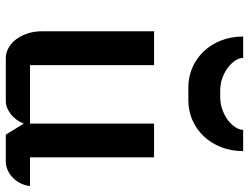

<svg xmlns="http://www.w3.org/2000/svg" viewBox="-118 -740 858 662"><g transform="rotate(90 311.0 -409.0)"><path d="M87.9 -511.2H204.6V-83.5H406.2V-511.2H522.5V-83.5H621.6Q619.6 -66.4 612.1 -51Q604.5 -35.6 593 -24.4Q581.5 -13.2 566.9 -6.6Q552.2 0 536.1 0H444.3L406.2 -62Q400.9 -48.3 392.6 -36.9Q384.3 -25.4 373.8 -17.3Q363.3 -9.3 351.8 -4.6Q340.3 0 329.6 0H180.7Q161.6 0 144.5 -9.8Q127.4 -19.5 115 -36.4Q102.5 -53.2 95.2 -75.7Q87.9 -98.1 87.9 -124ZM281.2 -629.4Q244.6 -629.4 212.9 -643.3Q181.2 -657.2 157.2 -682.4Q133.3 -707.5 119.6 -742.2Q106 -776.9 106 -818.4H179.7Q179.7 -805.2 188.7 -791.3Q197.8 -777.3 213.4 -765.6Q229 -753.9 249.3 -746.6Q269.5 -739.3 292.5 -739.3H314.9Q337.4 -739.3 357.9 -746.6Q378.4 -753.9 393.8 -765.6Q409.2 -777.3 418.5 -791.3Q427.7 -805.2 427.7 -818.4H501Q501 -776.9 487.3 -742.2Q473.6 -707.5 449.7 -682.4Q425.8 -657.2 394 -643.3Q362.3 -629.4 325.7 -629.4H281.2Z"/></g></svg>

Font: Atomic Age
Style: Regular
Weight: 400
Designer: James Grieshaber
Foundry: James Grieshaber
Version: Version 1.008; ttfautohint (v1.4.1) -l 6 -r 46 -G 0 -x 0 -H 